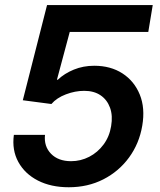

<svg xmlns="http://www.w3.org/2000/svg" viewBox="-20 -748 647 777"><path d="M258.3 9.8Q186.5 9.8 133.5 -17.3Q80.6 -44.4 54.2 -92.5Q27.8 -140.6 36.1 -202.1H162.1Q157.2 -155.8 186.5 -125.7Q215.8 -95.7 267.6 -95.7Q306.6 -95.7 341.1 -113.5Q375.5 -131.3 399.2 -163.3Q422.9 -195.3 429.7 -237.3Q437 -279.8 425.3 -312Q413.6 -344.2 387 -362.3Q360.4 -380.4 320.8 -380.4Q284.2 -380.4 246.8 -366.2Q209.5 -352.1 188 -327.1L72.3 -342.3L170.4 -727.5H598.1L580.1 -618.7H262.2L210.4 -425.3H213.9Q240.7 -450.7 278.8 -466.3Q316.9 -481.9 361.3 -481.9Q427.7 -481.9 475.6 -450.9Q523.4 -419.9 545.7 -365.2Q567.9 -310.5 555.7 -239.3Q543.5 -167 502.2 -110.6Q460.9 -54.2 398.2 -22.2Q335.4 9.8 258.3 9.8Z"/></svg>

Font: Inter 18pt SemiBold
Style: Italic
Weight: 600
Italic angle: -9.3988°
Designer: Rasmus Andersson
Foundry: rsms
Version: Version 4.001;git-66647c0bb